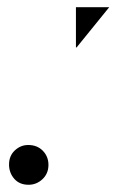

<svg xmlns="http://www.w3.org/2000/svg" viewBox="-20 -517 322 531"><path d="M190 -497H282L192 -386H190ZM5 -62Q5 -86 21 -101Q37 -116 58 -116Q83 -116 98.5 -100Q114 -84 114 -61Q114 -37 97.5 -21.5Q81 -6 59 -6Q34 -6 19.5 -22.5Q5 -39 5 -62Z"/></svg>

Font: Ibarra Real Nova
Style: Italic
Weight: 400
Italic angle: -22°
Designer: Jose Maria Ribagorda & Octavio Pardo
Foundry: Octavio Pardo
Version: Version 1.014